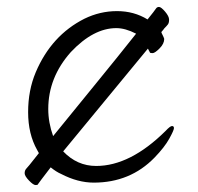

<svg xmlns="http://www.w3.org/2000/svg" viewBox="-20 -513 570 553"><path d="M372 -416Q341 -432 315 -432Q249 -432 184 -363Q119 -290 119 -199Q119 -160 133 -121Q180 -179 251.5 -266.5Q323 -354 372 -416ZM162 -77Q202 -35 257 -35Q355 -35 457 -136Q470 -150 475.5 -150Q481 -150 481 -144Q481 -138 467.5 -113.5Q454 -89 425 -59Q355 13 250 13Q204 13 156 -12Q142 -18 126 -31Q105 -4 100 3L89 18Q89 20 82.5 20Q76 20 63.5 7Q51 -6 51 -14Q51 -22 55.5 -27Q60 -32 65 -38Q70 -44 92 -72L87 -81Q61 -127 61 -190Q61 -253 83 -305Q128 -411 223 -459Q268 -481 317 -481Q366 -481 405 -457Q426 -483 429 -488Q432 -493 438 -493Q444 -493 455.5 -479.5Q467 -466 467 -456.5Q467 -447 463.5 -442.5Q460 -438 453 -431Q452 -429 445 -421V-419Q453 -403 453 -401Q453 -387 439.5 -373.5Q426 -360 419.5 -360Q413 -360 412 -361.5Q411 -363 410.5 -364.5Q410 -366 406 -373Z"/></svg>

Font: ToneOZ-Pinyin-WenKai-Light
Style: Light
Weight: 300
Designer: Fontworks Inc.
Foundry: ToneOZ
Version: Version 0.240331